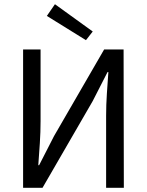

<svg xmlns="http://www.w3.org/2000/svg" viewBox="-20 -891 696 911"><path d="M89.6 0V-656.3H172.5V-316.6Q172.5 -265.1 169 -211.1Q165.6 -157.2 161.7 -107.3H165.7L236.2 -245.1L474.1 -656.3H566.4L567.6 0H483.5V-342Q483.5 -393.3 487.1 -446.6Q490.8 -499.9 494.2 -549H490.2L419.7 -411.2L181.8 0ZM387.8 -700.4 202.3 -815.4 240.7 -871 420 -741.5Z"/></svg>

Font: Source Sans Variable
Style: Regular
Weight: 200
Designer: Paul D. Hunt
Foundry: Adobe Systems Incorporated
Version: Version 3.006;hotconv 1.0.111;makeotfexe 2.5.65597